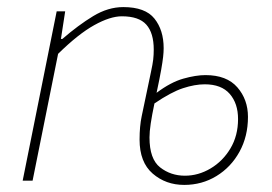

<svg xmlns="http://www.w3.org/2000/svg" viewBox="-20 -510 768 542"><path d="M500 12Q448 12 411 -20Q374 -52 374 -116Q374 -135 375.5 -151.5Q377 -168 380 -182L406 -306Q411 -329 412.5 -342Q414 -355 414 -370Q414 -417 393 -440.5Q372 -464 324 -464Q291 -464 246 -439Q201 -414 144 -358L72 0H44L140 -478H164L152 -400H156Q201 -439 243 -464.5Q285 -490 328 -490Q390 -490 416 -457.5Q442 -425 442 -374Q442 -363 440.5 -349.5Q439 -336 435 -313Q431 -290 422 -248Q462 -278 497.5 -288Q533 -298 560 -298Q620 -298 650 -263.5Q680 -229 680 -180Q680 -125 656 -81.5Q632 -38 591 -13Q550 12 500 12ZM502 -14Q540 -14 574.5 -34.5Q609 -55 630.5 -91Q652 -127 652 -174Q652 -218 628.5 -245Q605 -272 558 -272Q530 -272 496.5 -261Q463 -250 416 -218Q409 -185 405.5 -161.5Q402 -138 402 -122Q402 -61 432 -37.5Q462 -14 502 -14Z"/></svg>

Font: Source Sans 3 VF
Style: Italic
Weight: 200
Italic angle: -11°
Designer: Paul D. Hunt
Foundry: Adobe Systems Incorporated
Version: Version 3.042;hotconv 1.0.118;makeotfexe 2.5.65603